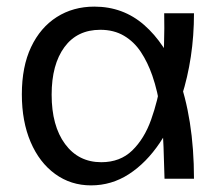

<svg xmlns="http://www.w3.org/2000/svg" viewBox="-20 -540 671 580"><path d="M255 20Q194 20 146.5 -14.5Q99 -49 72.5 -111Q46 -173 46 -255Q46 -339 74 -398Q102 -457 151.5 -488.5Q201 -520 265 -520Q352 -520 415.5 -464.5Q479 -409 517 -312Q541 -249 553.5 -170Q566 -91 566 0H477Q476 -42 474 -96Q472 -150 464.5 -206.5Q457 -263 440 -312Q426 -352 405.5 -383Q385 -414 354.5 -432Q324 -450 283 -450Q213 -450 174.5 -397.5Q136 -345 136 -254Q136 -160 176.5 -105Q217 -50 286 -50Q343 -50 379.5 -85.5Q416 -121 436.5 -178.5Q457 -236 467 -300Q474 -353 475.5 -405Q477 -457 476 -500H566Q566 -432 556.5 -369Q547 -306 529 -250Q504 -170 463 -109Q422 -48 369.5 -14Q317 20 255 20Z"/></svg>

Font: Moderustic
Style: Regular
Weight: 400
Designer: Tural Alisoy
Foundry: TAFT Foundry
Version: Version 2.120